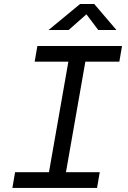

<svg xmlns="http://www.w3.org/2000/svg" viewBox="-20 -918 626 938"><path d="M40.5 0H454.1L467.3 -76.7H302.2L397 -616.7H563L576.2 -693.4H162.6L149.4 -616.7H314L219.2 -76.7H53.7ZM217.3 -771.5H315.4L402.3 -848.1L460 -771.5H548.8L440.4 -898.4H371.1Z"/></svg>

Font: Cascadia Code PL SemiLight
Style: Italic
Weight: 350
Italic angle: -10°
Monospace: yes
Designer: Aaron Bell
Foundry: Saja Typeworks
Version: Version 2404.023